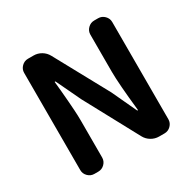

<svg xmlns="http://www.w3.org/2000/svg" viewBox="-162 -905 1072 1069"><g transform="rotate(-30 374.0 -370.0)"><path d="M148.4 0Q125 0 107.9 -17.1Q90.8 -34.2 90.8 -57.6V-682.6Q90.8 -706.1 107.9 -723.1Q125 -740.2 148.4 -740.2H184.6Q210.9 -740.2 233.9 -726.6Q256.8 -712.9 269.5 -689.5L457 -345.7L530.3 -188.5Q531.2 -185.5 533.7 -185.5Q536.1 -185.5 536.1 -188.5Q516.6 -368.2 516.6 -445.3V-682.6Q516.6 -706.1 533.7 -723.1Q550.8 -740.2 574.2 -740.2H599.6Q623 -740.2 640.1 -723.1Q657.2 -706.1 657.2 -682.6V-57.6Q657.2 -34.2 640.1 -17.1Q623 0 599.6 0H564.5Q538.1 0 515.1 -13.7Q492.2 -27.3 479.5 -50.8L293 -396.5L218.8 -552.7Q217.8 -554.7 215.3 -554.7Q212.9 -554.7 212.9 -552.7Q214.8 -538.1 218.8 -493.2Q222.7 -448.2 224.6 -424.3Q226.6 -400.4 229 -363.3Q231.4 -326.2 231.4 -296.9V-57.6Q231.4 -34.2 214.4 -17.1Q197.3 0 173.8 0Z"/></g></svg>

Font: Gen Jyuu Gothic P Bold
Style: Bold
Weight: 700
Designer: [Source Han Sans]
Ryoko NISHIZUKA  (kana & ideographs); Paul D. Hunt (Latin, Greek & Cyrillic); Wenlong ZHANG  (bopomofo
Version: Version 1.002.20150607